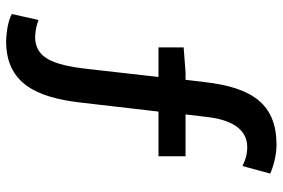

<svg xmlns="http://www.w3.org/2000/svg" viewBox="-164 -626 899 610"><g transform="rotate(90 285.0 -320.5)"><path d="M531 -730C509 -740 472 -750 440 -750C311 -750 257 -674 240 -519L233 -461H209L130 -455V-375H224L199 -154C186 -35 162 16 97 17C78 16 60 13 43 6L24 91C42 101 74 108 111 109C245 109 289 11 305 -125L334 -375H476V-461H343L351 -528C359 -599 385 -657 447 -657C473 -657 492 -649 507 -642Z"/></g></svg>

Font: Noto Sans CJK KR Medium
Style: Regular
Weight: 500
Designer: Ryoko NISHIZUKA (kana & ideographs); Paul D. Hunt (Latin, Greek & Cyrillic); Wenlong ZHANG (bopomofo); Sandoll Communica
Foundry: Adobe Systems Incorporated
Version: Version 1.004;PS 1.004;hotconv 1.0.82;makeotf.lib2.5.63406